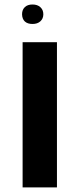

<svg xmlns="http://www.w3.org/2000/svg" viewBox="-20 -813 345 833"><path d="M78.1 0V-629.9H227.1V0ZM168 -751Q168 -732.4 155.3 -720.7Q142.6 -709 121.1 -709Q99.6 -709 87.9 -719.7Q76.2 -730.5 75.7 -751Q75.7 -771 87.9 -782.2Q99.6 -793.5 121.1 -793.5Q142.6 -793.5 155.3 -781.7Q168 -770 168 -751Z"/></svg>

Font: OpenSansHebrew-Bold
Style: Bold
Weight: 700
Foundry: Ascender Corporation, Yanek Iontef
Version: Version 2.001;PS 002.001;hotconv 1.0.70;makeotf.lib2.5.58329